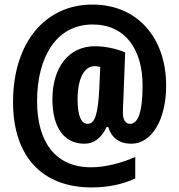

<svg xmlns="http://www.w3.org/2000/svg" viewBox="-20 -742 783 839"><path d="M706 -368C706 -578 579 -722 385 -722C179 -723 37 -557 37 -296C37 -62 161 77 380 77C452 77 514 64 571 38V-56C510 -29 439 -11 378 -11C220 -11 142 -124 142 -300C142 -491 225 -635 385 -635C528 -635 603 -525 603 -369C603 -245 581 -201 548 -201C529 -201 517 -217 517 -249C517 -266 518 -287 519 -306L527 -513C487 -530 437 -540 395 -540C280 -540 209 -447 209 -308C209 -185 260 -114 349 -114C389 -114 422 -137 446 -187H453C467 -140 501 -114 554 -114C642 -114 706 -217 706 -368ZM319 -307C319 -399 348 -453 394 -453C402 -453 409 -452 418 -449L414 -356C408 -240 394 -201 363 -201C336 -201 319 -234 319 -307Z"/></svg>

Font: Noto Sans Thai Looped ExtraCondensed ExtraBold
Style: Regular
Weight: 800
Width: 2
Designer: Sasikarn Vongin, Ben Mitchell
Foundry: The Fontpad Ltd
Version: Version 1.001